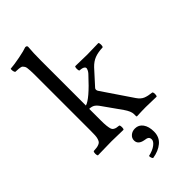

<svg xmlns="http://www.w3.org/2000/svg" viewBox="-284 -761 1051 1051"><g transform="rotate(-45 241.0 -236.0)"><path d="M266.1 41Q294.4 41 311.3 64.5Q328.1 87.9 328.1 127Q328.1 169.4 298.6 194.1Q269 218.8 222.2 226.1Q213.9 217.8 213.9 202.1Q248.5 194.3 268.8 179Q289.1 163.6 289.1 148.9Q289.1 135.3 281.2 129.9Q273.4 124.5 257.8 123Q215.8 115.7 215.8 84Q215.8 65.9 230.2 53.5Q244.6 41 266.1 41ZM85.9 -122.1V-559.1Q85.9 -576.2 85 -588.1Q84 -600.1 83 -609.1Q82 -618.2 78.1 -623.5L71.3 -632.3Q68.8 -635.7 61 -637.5Q53.2 -639.2 48.1 -639.6Q43 -640.1 31.2 -640.6Q25.4 -641.1 22 -641.1Q17.6 -645.5 16.1 -655Q14.6 -664.6 16.1 -670.9Q45.9 -672.9 91.6 -681.9Q137.2 -690.9 155.8 -698.2Q168.9 -698.2 168.9 -688Q165 -647.9 165 -583V-237.3Q204.1 -249 293.9 -347.2Q299.8 -353 304.2 -359.6Q308.6 -366.2 311.5 -375.2Q314.5 -384.3 305.7 -390.6Q296.9 -397 275.9 -397.9Q271.5 -402.3 271.5 -414.6Q271.5 -426.8 275.9 -431.2Q350.1 -429.2 368.2 -429.2Q380.9 -429.2 455.1 -431.2Q459.5 -426.8 459.5 -414.6Q459.5 -402.3 455.1 -397.9Q417.5 -396.5 392.3 -386.7Q367.2 -377 345.2 -354L269 -270Q265.1 -266.1 265.1 -259.8Q265.1 -252.4 270 -246.1L387.2 -73.2Q402.8 -50.3 422.1 -42.2Q441.4 -34.2 473.1 -30.8Q477.5 -26.4 477.5 -14.4Q477.5 -2.4 473.1 2Q413.6 0 391.1 0Q361.8 0 321.8 2Q317.9 2 317.9 -2.9V-19Q317.9 -40 294.9 -73.2L222.2 -175.8Q208 -196.8 195.8 -204.1Q183.6 -211.4 165 -211.9V-122.1Q165 -96.7 166.7 -81.1Q168.5 -65.4 171.1 -55.4Q173.8 -45.4 181.2 -40.5Q188.5 -35.6 195.6 -33.9Q202.6 -32.2 216.8 -30.8Q221.2 -26.4 221.2 -14.4Q221.2 -2.4 216.8 2Q130.9 0 126 0Q103 0 19 2Q14.6 -2.4 14.6 -14.4Q14.6 -26.4 19 -30.8Q35.2 -31.7 43.7 -33Q52.2 -34.2 61 -37.8Q69.8 -41.5 73.7 -46.6Q77.6 -51.8 81.1 -62.3Q84.5 -72.8 85.2 -86.7Q85.9 -100.6 85.9 -122.1Z"/></g></svg>

Font: Linux Libertine G
Style: Regular
Weight: 400
Designer: Philipp H. Poll
Foundry: Philipp H. Poll
Version: Version 4.7.5